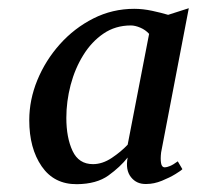

<svg xmlns="http://www.w3.org/2000/svg" viewBox="-20 -822 491 479"><path d="M382 -442Q380 -426 381.8 -415.2Q383.5 -404.5 391 -404.5Q396 -404.5 404 -407.8Q412 -411 423.5 -419.5L435 -400Q432 -396.5 417.8 -387.8Q403.5 -379 383.8 -371Q364 -363 345.5 -363Q321 -362 306.8 -380Q292.5 -398 298.5 -429Q280 -405.5 250.5 -384.2Q221 -363 172 -362.5Q115 -362 84 -407Q53 -452 53 -522Q53 -573 73.2 -622.2Q93.5 -671.5 129.5 -711.8Q165.5 -752 213 -776Q260.5 -800 315 -800Q336.5 -800 359.8 -795Q383 -790 399.5 -785L451 -801.5ZM352 -737.5Q343 -747.5 330 -753Q317 -758.5 306.5 -758.5Q268 -758.5 238.2 -738.2Q208.5 -718 187.8 -684.5Q167 -651 156.2 -610Q145.5 -569 145.5 -528Q145.5 -478.5 161 -445.5Q176.5 -412.5 212 -412.5Q235.5 -412.5 258.8 -428Q282 -443.5 298.5 -461Z"/></svg>

Font: Merriweather Text Regular
Style: Italic
Weight: 400
Italic angle: -7.8°
Designer: Eben Sorkin
Foundry: Eben Sorkin
Version: Version 2.100; ttfautohint (v1.7.19-72a1) -l 8 -r 50 -G 200 